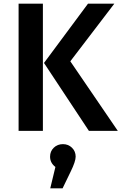

<svg xmlns="http://www.w3.org/2000/svg" viewBox="-20 -711 660 1043"><path d="M213 -691V0H81V-691ZM601 -691 362 -378 620 0H463L219 -369L458 -691ZM322 72Q351 72 371 91.5Q391 111 391 140Q391 166 364 221L320 312H253L281 196Q252 174 252 140Q252 111 272 91.5Q292 72 322 72Z"/></svg>

Font: FiraGO Medium
Style: Regular
Weight: 500
Designer: bBox Type
Foundry: bBox Type GmbH
Version: Version 1.001;PS 001.001;hotconv 1.0.88;makeotf.lib2.5.64775